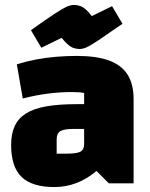

<svg xmlns="http://www.w3.org/2000/svg" viewBox="-20 -741 605 776"><path d="M200 15Q109 15 67 -26Q25 -67 25 -155Q25 -200 39.5 -231.5Q54 -263 85 -282.5Q116 -302 166.5 -311Q217 -320 290 -320H350V-220H278Q239 -220 224 -211Q209 -202 209 -178V-120H251Q290 -120 305 -128Q320 -136 320 -158V-365Q305 -369 270 -369Q225 -369 176 -363Q127 -357 72 -343L48 -481Q86 -493 125.5 -500.5Q165 -508 206.5 -511.5Q248 -515 290 -515Q370 -515 420.5 -496.5Q471 -478 495.5 -439.5Q520 -401 520 -340V0H420L370 -50Q293 15 200 15ZM302 -543Q289 -543 277.5 -547Q266 -551 254.5 -561Q243 -571 229 -588L147 -548L105 -619Q168 -664 201 -685.5Q234 -707 250 -714Q266 -721 278 -721Q292 -721 303.5 -717Q315 -713 326 -703.5Q337 -694 351 -676L433 -716L475 -645Q412 -601 379 -579Q346 -557 330.5 -550Q315 -543 302 -543Z"/></svg>

Font: Changa ExtraLight ExtraBold
Style: Regular
Weight: 800
Version: Version 3.002; ttfautohint (v1.8.2)